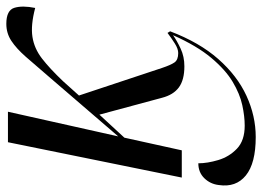

<svg xmlns="http://www.w3.org/2000/svg" viewBox="-130 -452 809 592"><g transform="rotate(-90 274.0 -156.5)"><path d="M22 0 131 -536H225L149 -196L334 -411Q369 -452 394.5 -481Q420 -510 443.5 -525.5Q467 -541 496 -541Q538 -541 545.5 -516Q553 -491 545 -452Q492 -466 456 -460.5Q420 -455 389 -431Q358 -407 319 -366L275 -317L360 -61Q369 -34 377 -22.5Q385 -11 406 -11Q419 -11 435.5 -21.5Q452 -32 468 -44L473 -36Q439 54 387.5 112.5Q336 171 274 199.5Q212 228 147 228Q66 228 28.5 197.5Q-9 167 -1 114Q2 88 20 69.5Q38 51 66 51Q66 79 76 112.5Q86 146 111 170Q136 194 182 194Q211 194 245.5 186.5Q280 179 317 157Q354 135 391 91Q428 47 461 -27Q444 -15 419.5 -3.5Q395 8 365 8Q323 8 300 -9Q277 -26 268 -61L216 -254L145 -177L106 0Z"/></g></svg>

Font: Noto Serif Display Condensed
Style: Italic
Weight: 400
Width: 3
Italic angle: -12°
Designer: Monotype Design Team
Foundry: Monotype Imaging Inc.
Version: Version 2.009